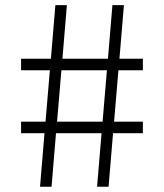

<svg xmlns="http://www.w3.org/2000/svg" viewBox="-20 -713 626 733"><path d="M350.6 0H394.5L411.6 -204.6H525.4V-248.5H415.5L432.1 -444.8H525.4V-488.8H436L453.1 -693.4H409.2L392.1 -488.8H218.3L235.4 -693.4H191.4L174.3 -488.8H60.5V-444.8H170.4L153.8 -248.5H60.5V-204.6H149.9L132.8 0H176.8L193.8 -204.6H367.7ZM197.8 -248.5 214.4 -444.8H388.2L371.6 -248.5Z"/></svg>

Font: Cascadia Code PL ExtraLight
Style: Regular
Weight: 200
Monospace: yes
Designer: Aaron Bell
Foundry: Saja Typeworks
Version: Version 2404.023